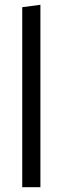

<svg xmlns="http://www.w3.org/2000/svg" viewBox="-20 -783 262 803"><path d="M149 0H73V-753L149 -763Z"/></svg>

Font: FiraGO Book
Style: Regular
Weight: 350
Designer: bBox Type
Foundry: bBox Type GmbH
Version: Version 1.001;PS 001.001;hotconv 1.0.88;makeotf.lib2.5.64775